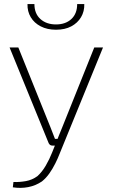

<svg xmlns="http://www.w3.org/2000/svg" viewBox="-20 -715 553 943"><path d="M486 -482 272 42Q264 63 251.5 88Q239 113 223 136Q207 159 186 176Q155 197 118.5 204Q82 211 43 205L46 179Q76 180 107 174.5Q138 169 164 150Q187 129 205 98Q223 67 236 34L256 -16Q263 -33 270.5 -52.5Q278 -72 285 -88L443 -482ZM70 -482 229 -87Q234 -73 239.5 -60Q245 -47 250 -33H270L255 0H237Q231 0 226.5 -3Q222 -6 219 -12L27 -482ZM359 -695H394Q395 -659 378 -630.5Q361 -602 330 -585.5Q299 -569 255 -569Q212 -569 180 -585.5Q148 -602 131 -630.5Q114 -659 115 -695H149Q149 -648 178.5 -621.5Q208 -595 255 -595Q302 -595 330.5 -621.5Q359 -648 359 -695Z"/></svg>

Font: Exo 2 ExtraLight
Style: Regular
Weight: 250
Designer: Natanael Gama
Foundry: Natanael Gama
Version: Version 2.010